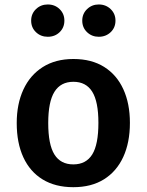

<svg xmlns="http://www.w3.org/2000/svg" viewBox="-20 -802 640 838"><path d="M300.5 -544.5Q379.5 -544.5 434.5 -510Q489.5 -475.5 518.2 -412.8Q547 -350 547 -266Q547 -180 518 -117Q489 -54 434 -19.5Q379 15 300 15Q221.5 15 166.2 -18.8Q111 -52.5 82 -115.2Q53 -178 53 -265Q53 -348 82 -411Q111 -474 166.5 -509.2Q222 -544.5 300.5 -544.5ZM300.5 -445Q245 -445 217.8 -401.5Q190.5 -358 190.5 -265Q190.5 -171 217.5 -127.8Q244.5 -84.5 300 -84.5Q355.5 -84.5 382.5 -127.8Q409.5 -171 409.5 -266Q409.5 -358.5 382.5 -401.8Q355.5 -445 300.5 -445ZM188.5 -641.5Q158 -641.5 137 -661.5Q116 -681.5 116 -712Q116 -742 137 -762.2Q158 -782.5 188.5 -782.5Q219.5 -782.5 240.2 -762.2Q261 -742 261 -712Q261 -681.5 240.2 -661.5Q219.5 -641.5 188.5 -641.5ZM411 -641.5Q381 -641.5 360 -661.5Q339 -681.5 339 -712Q339 -742 360 -762.2Q381 -782.5 411 -782.5Q442 -782.5 463 -762.2Q484 -742 484 -712Q484 -681.5 463 -661.5Q442 -641.5 411 -641.5Z"/></svg>

Font: Fira Code Light SemiBold
Style: Regular
Weight: 600
Monospace: yes
Version: Version 5.002